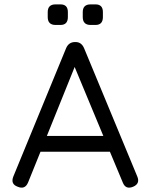

<svg xmlns="http://www.w3.org/2000/svg" viewBox="-20 -857 686 877"><path d="M234 -743Q198 -743 198 -779V-802Q198 -837 234 -837H256Q290 -837 290 -802V-779Q290 -743 256 -743ZM394 -743Q358 -743 358 -779V-802Q358 -837 394 -837H416Q450 -837 450 -802V-779Q450 -743 416 -743ZM108 -23Q94 10 61 -4Q27 -16 41 -51L282 -637Q294 -665 323 -665H325Q352 -665 364 -637L607 -51Q621 -18 588 -4Q554 10 541 -23L482 -164H165ZM321 -551 194 -236H452Z"/></svg>

Font: Jura SemiBold
Style: Regular
Weight: 600
Designer: Daniel Johnson, Alexei Vanyashin
Foundry: Daniel Johnson
Version: Version 5.103